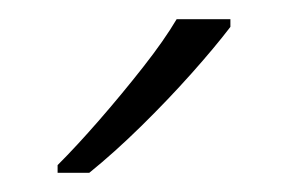

<svg xmlns="http://www.w3.org/2000/svg" viewBox="-20 -786 300 200"><path d="M220 -758Q204 -737 179.5 -709.5Q155 -682 127 -654.5Q99 -627 73 -606H40V-614Q60 -634 83.5 -661Q107 -688 129 -716Q151 -744 164 -766H220Z"/></svg>

Font: Noto Kufi Arabic ExtraLight
Style: Regular
Weight: 200
Designer: Monotype Design Team, David Williams, Khaled Hosny
Foundry: Google LLC
Version: Version 2.109; ttfautohint (v1.8.4.7-5d5b)